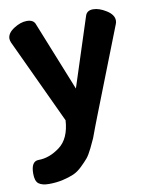

<svg xmlns="http://www.w3.org/2000/svg" viewBox="-81 -541 637 821"><g transform="rotate(-10 238.0 -130.5)"><path d="M6 166Q6 112 39 112Q86 112 131.5 78Q177 44 182 -35L10 -403Q6 -413 6 -420Q6 -444 35.5 -463Q65 -482 92 -482Q122 -482 129 -460L249 -161L346 -460Q353 -482 380 -482Q406 -482 437 -462.5Q468 -443 468 -418Q468 -410 465 -403L319 -30L302 14Q290 48 284.5 61Q279 74 265.5 101.5Q252 129 241.5 141.5Q231 154 212 172.5Q193 191 173.5 199.5Q154 208 126 214.5Q98 221 65 221Q36 221 21 210Q6 199 6 166Z"/></g></svg>

Font: Terminal Dosis
Style: Bold
Weight: 700
Designer: EdgarTolentino, PabloImpallari, IginoMarini
Foundry: EdgarTolentino, PabloImpallari, IginoMarini
Version: Version 1.006